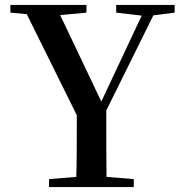

<svg xmlns="http://www.w3.org/2000/svg" viewBox="-20 -755 735 775"><path d="M449 -704 552 -692 389 -345 223 -694 329 -704V-735H22V-704L88 -698L290 -290C290 -170 290 -112 288 -41L178 -32V0H520V-32L410 -41C409 -117 409 -176 409 -309L599 -693L685 -704V-735H449Z"/></svg>

Font: Noto Serif CJK JP SemiBold
Style: Regular
Weight: 600
Designer: Ryoko NISHIZUKA 西塚涼子 (kana & ideographs); Frank Grießhammer (Latin, Greek & Cyrillic); Wenlong ZHANG 张文龙 (bopomofo); San
Foundry: Adobe
Version: Version 2.001;hotconv 1.1.0;makeotfexe 2.6.0